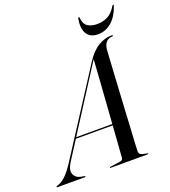

<svg xmlns="http://www.w3.org/2000/svg" viewBox="-209 -984 972 1097"><g transform="rotate(-20 277.5 -435.5)"><path d="M70 -108.5Q44.5 -68 55.5 -41.8Q66.5 -15.5 100 -9.5L116.5 -7Q122 -6.5 122 -3.5Q122 0 116 0H-49Q-54 0 -54 -3Q-54 -6 -45.5 -9Q-22 -14.5 4 -39Q30 -63.5 60.5 -111L378.5 -604Q414.5 -660.5 455 -685Q495.5 -709.5 537.5 -709.5Q545 -709.5 544.5 -706Q544.5 -702 539 -702Q516.5 -702 502 -686.2Q487.5 -670.5 485 -640Q484.5 -633.5 482.5 -600.2Q480.5 -567 477.5 -516Q474.5 -465 471 -405Q467.5 -345 464.2 -284.5Q461 -224 458 -171.8Q455 -119.5 453 -84Q451 -48.5 451 -39Q450.5 -24.5 458.5 -17.8Q466.5 -11 498.5 -6Q504 -5.5 504 -3Q504 0 499 0H275.5Q271 0 271 -3Q271 -5.5 275 -6L335.5 -14.5Q346 -16 350 -21.2Q354 -26.5 354.5 -35Q355.5 -48.5 359.2 -101Q363 -153.5 368 -224H144ZM383 -597.5 149 -232H368.5Q372.5 -287.5 376.8 -347.2Q381 -407 384.8 -461.2Q388.5 -515.5 391.2 -556.5Q394 -597.5 395 -616Q391 -610.5 383 -597.5ZM483 -798Q520 -798 549 -813.5Q578 -829 599.5 -865.5Q602 -871 605.5 -871Q610 -871 608 -863.5Q588.5 -805.5 552 -773.5Q515.5 -741.5 468.5 -741.5Q421.5 -741.5 401.5 -773.5Q381.5 -805.5 391.5 -863.5Q392.5 -871 397 -871Q401 -871 401 -865.5Q404 -828 426.2 -813Q448.5 -798 483 -798Z"/></g></svg>

Font: Fraunces 144pt
Style: Italic
Weight: 400
Italic angle: -16°
Version: Version 1.000;[b76b70a41]